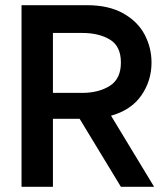

<svg xmlns="http://www.w3.org/2000/svg" viewBox="-20 -720 647 740"><path d="M315 -700Q399 -700 455 -668.5Q511 -637 537.5 -586.5Q564 -536 564 -479Q564 -409 525 -352.5Q486 -296 408 -274L574 0H446L287 -262H184V0H63V-700ZM297 -362Q360 -362 403 -389Q446 -416 446 -479Q446 -542 403.5 -567.5Q361 -593 297 -593H184V-362Z"/></svg>

Font: Lopes Sans SemiBold
Style: Regular
Weight: 600
Designer: Gabriel Lam, Diego Maldonado
Foundry: TypeRant, Foresti Design
Version: Version 4.000